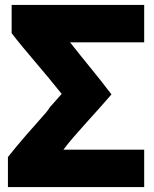

<svg xmlns="http://www.w3.org/2000/svg" viewBox="-20 -734 621 775"><path d="M430 -353C376 -289 278 -187 236 -130H562V21H12V-100C54 -154 113 -220 167 -281C172 -287 177 -295 182 -302L229 -355C161 -441 74 -538 27 -600V-714H562V-563H263C307 -506 378 -422 430 -353Z"/></svg>

Font: Repo ExtraBold
Style: Bold
Weight: 700
Designer: Stefan Peev
Foundry: Context Ltd
Version: Version 1.502